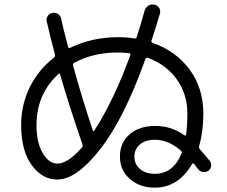

<svg xmlns="http://www.w3.org/2000/svg" viewBox="-20 -821 1040 881"><path d="M248 -481.4Q147.5 -388.7 147.5 -247.1Q147.5 -166 176.3 -118.2Q205.1 -70.3 243.2 -70.3Q291 -70.3 355.5 -143.6Q361.3 -150.4 358.4 -158.2Q299.8 -328.1 255.9 -478.5Q253.9 -487.3 248 -481.4ZM519.5 -580.1Q408.2 -580.1 321.3 -533.2Q313.5 -530.3 315.4 -519.5Q357.4 -367.2 406.2 -221.7Q408.2 -215.8 413.1 -222.7Q502.9 -361.3 578.1 -568.4Q581.1 -575.2 571.3 -577.1Q545.9 -580.1 519.5 -580.1ZM813.5 -118.2Q816.4 -126 808.6 -130.9Q752 -179.7 690.4 -179.7Q647.5 -179.7 622.1 -158.2Q596.7 -136.7 596.7 -102.5Q596.7 -67.4 622.6 -45.4Q648.4 -23.4 690.4 -23.4Q775.4 -23.4 813.5 -118.2ZM243.2 2.9Q173.8 2.9 125.5 -63.5Q77.1 -129.9 77.1 -247.1Q77.1 -340.8 116.7 -420.9Q156.2 -501 226.6 -555.7Q233.4 -560.5 232.4 -569.3Q206.1 -670.9 194.3 -722.7Q191.4 -735.4 198.7 -747.1Q206.1 -758.8 220.2 -761.7Q234.4 -764.6 245.6 -757.3Q256.8 -750 259.8 -737.3Q269.5 -693.4 292 -607.4Q293.9 -598.6 301.8 -601.6Q399.4 -649.4 519.5 -650.4Q565.4 -650.4 595.7 -644.5Q604.5 -642.6 607.4 -651.4Q622.1 -694.3 643.6 -772.5Q648.4 -787.1 660.6 -794.9Q672.9 -802.7 688.5 -799.8Q702.1 -796.9 710 -785.2Q717.8 -773.4 713.9 -758.8Q698.2 -704.1 674.8 -633.8Q672.9 -627.9 680.7 -624Q789.1 -585.9 851.1 -500.5Q913.1 -415 913.1 -299.8Q913.1 -217.8 893.6 -150.4Q891.6 -141.6 898.4 -134.8Q900.4 -132.8 942.4 -83Q950.2 -73.2 948.7 -59.6Q947.3 -45.9 937 -38.1Q926.8 -30.3 913.1 -31.7Q899.4 -33.2 890.6 -43Q877 -60.5 870.1 -69.3Q865.2 -74.2 861.3 -68.4Q797.9 40 690.4 40Q621.1 40 575.7 0Q530.3 -40 530.3 -103Q530.3 -166 574.7 -204.6Q619.1 -243.2 692.9 -243.2Q766.6 -243.2 826.2 -200.2Q832 -196.3 834 -204.1Q839.8 -246.1 839.8 -299.8Q839.8 -388.7 791.5 -456.5Q743.2 -524.4 658.2 -555.7Q651.4 -558.6 647.5 -550.8Q549.8 -277.3 440.4 -137.2Q331.1 2.9 243.2 2.9Z"/></svg>

Font: Rounded Mgen+ 1mn regular
Style: Regular
Weight: 400
Designer: [Source Han Sans]
Ryoko NISHIZUKA  (kana & ideographs); Paul D. Hunt (Latin, Greek & Cyrillic); Wenlong ZHANG  (bopomofo
Version: Version 1.059.20150602